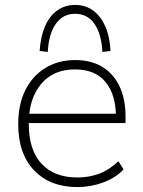

<svg xmlns="http://www.w3.org/2000/svg" viewBox="-20 -752 581 780"><path d="M294 8Q184 8 119 -59.5Q54 -127 54 -248Q54 -328 83 -386Q112 -444 164.5 -476Q217 -508 285 -508Q350 -508 395.5 -480.5Q441 -453 465.5 -401.5Q490 -350 490 -279V-252H81V-290H468L451 -277Q451 -367 409 -418.5Q367 -470 284 -470Q196 -470 146.5 -410Q97 -350 97 -253V-248Q97 -142 149 -86.5Q201 -31 294 -31Q341 -31 382 -46Q423 -61 461 -97L482 -64Q451 -30 400 -11Q349 8 294 8ZM174 -541 141 -545Q145 -604 163 -645.5Q181 -687 212.5 -709.5Q244 -732 285 -732Q327 -732 358 -709.5Q389 -687 407.5 -645.5Q426 -604 429 -545L396 -541Q392 -615 363.5 -655.5Q335 -696 285 -696Q236 -696 207 -655.5Q178 -615 174 -541Z"/></svg>

Font: Mulish ExtraLight ExtraLight
Style: Regular
Weight: 250
Version: Version 3.603